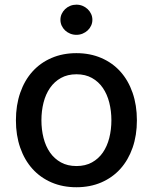

<svg xmlns="http://www.w3.org/2000/svg" viewBox="-20 -776 642 807"><path d="M46.9 -270.2Q46.9 -333.8 65 -386Q83.1 -438.2 116.3 -475.1Q149.5 -512.1 196.6 -532.3Q243.6 -552.6 301.1 -552.6Q358.7 -552.6 405.7 -532.3Q452.8 -512.1 486 -475.1Q519.2 -438.2 537.3 -386Q555.4 -333.8 555.4 -270.2Q555.4 -207 537.3 -155.2Q519.2 -103.3 486 -66.4Q452.8 -29.5 405.7 -9.2Q358.7 11 301.1 11Q243.6 11 196.6 -9.2Q149.5 -29.5 116.3 -66.4Q83.1 -103.3 65 -155.2Q46.9 -207 46.9 -270.2ZM301.5 -78.1Q338.8 -78.1 366.5 -93.4Q394.2 -108.7 412.3 -134.9Q430.4 -161.2 439.3 -196.2Q448.2 -231.2 448.2 -270.6Q448.2 -309.7 439.3 -344.8Q430.4 -380 412.3 -406.4Q394.2 -432.9 366.5 -448.3Q338.8 -463.8 301.5 -463.8Q263.8 -463.8 236.2 -448.3Q208.5 -432.9 190.2 -406.4Q171.9 -380 163 -344.8Q154.1 -309.7 154.1 -270.6Q154.1 -231.2 163 -196.2Q171.9 -161.2 190.2 -134.9Q208.5 -108.7 236.2 -93.4Q263.8 -78.1 301.5 -78.1ZM234 -692.8Q234 -706 239.3 -717.5Q244.7 -729 253.7 -737.7Q262.8 -746.4 275 -751.4Q287.3 -756.4 301.1 -756.4Q315 -756.4 327.1 -751.4Q339.1 -746.4 348.4 -737.7Q357.6 -729 362.9 -717.5Q368.3 -706 368.3 -692.8Q368.3 -679.7 362.9 -668.1Q357.6 -656.6 348.4 -648.1Q339.1 -639.6 327.1 -634.6Q315 -629.6 301.1 -629.6Q287.3 -629.6 275 -634.6Q262.8 -639.6 253.7 -648.1Q244.7 -656.6 239.3 -668.1Q234 -679.7 234 -692.8Z"/></svg>

Font: Cannonade Med
Style: Regular
Weight: 500
Designer: Rasmus Andersson
Foundry: rsms
Version: Version 3.012;git-f93a4a705